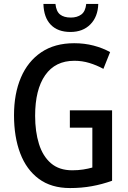

<svg xmlns="http://www.w3.org/2000/svg" viewBox="-20 -943 647 973"><path d="M334 -384H548V-27Q498 -9 445.5 0.5Q393 10 335 10Q240 10 177 -36.5Q114 -83 82.5 -166Q51 -249 51 -359Q51 -468 86 -550Q121 -632 189 -678Q257 -724 356 -724Q408 -724 454 -712Q500 -700 538 -679L504 -594Q469 -613 432.5 -624Q396 -635 357 -635Q260 -635 209 -562Q158 -489 158 -356Q158 -276 177.5 -213.5Q197 -151 238.5 -115.5Q280 -80 346 -80Q376 -80 401.5 -84Q427 -88 448 -94V-296H334ZM478 -923Q476 -858 438 -819.5Q400 -781 337 -781Q273 -781 237.5 -817.5Q202 -854 200 -923H261Q265 -885 284.5 -869.5Q304 -854 339 -854Q371 -854 392 -869.5Q413 -885 417 -923Z"/></svg>

Font: Noto Sans Lao Condensed Medium
Style: Regular
Weight: 500
Width: 3
Designer: Monotype Design Team
Foundry: Monotype Imaging Inc.
Version: Version 2.003; ttfautohint (v1.8.4.7-5d5b)